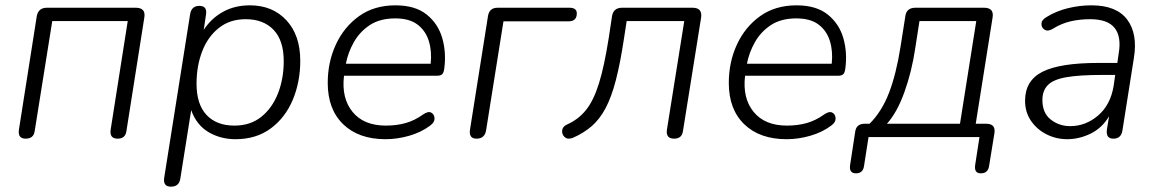

<svg xmlns="http://www.w3.org/2000/svg" viewBox="-20 -514 4345 720"><path d="M76 6Q46 6 51 -28L118 -454Q124 -485 156 -485H489Q528 -485 521 -447L454 -22Q450 6 421 6Q390 6 395 -28L459 -435H176L110 -22Q106 6 76 6Z M621 186Q590 186 596 151L693 -461Q698 -492 728 -492Q759 -492 752 -456L744 -402Q772 -445 816 -469.5Q860 -494 917 -494Q1002 -494 1054 -438Q1106 -382 1106 -286Q1106 -207 1078 -140Q1050 -73 995.5 -32.5Q941 8 863 8Q807 8 762 -18.5Q717 -45 697 -101L656 157Q651 186 621 186ZM859 -43Q919 -43 960 -76Q1001 -109 1022.5 -164Q1044 -219 1044 -285Q1044 -362 1006 -402Q968 -442 901 -442Q842 -442 800.5 -409Q759 -376 738 -321Q717 -266 717 -200Q717 -123 754.5 -83Q792 -43 859 -43Z M1426 8Q1325 8 1267 -48Q1209 -104 1209 -203Q1209 -281 1239.5 -347Q1270 -413 1326.5 -453.5Q1383 -494 1463 -494Q1537 -494 1580 -459.5Q1623 -425 1638.5 -371Q1654 -317 1646 -257Q1644 -241 1638 -235.5Q1632 -230 1619 -230H1270Q1260 -146 1302 -94.5Q1344 -43 1427 -43Q1467 -43 1501 -52.5Q1535 -62 1567 -85Q1586 -98 1597.5 -91.5Q1609 -85 1609.5 -70Q1610 -55 1593 -43Q1560 -18 1515 -5Q1470 8 1426 8ZM1462 -445Q1405 -445 1367 -420Q1329 -395 1307 -356Q1285 -317 1277 -275H1595Q1600 -322 1588 -360.5Q1576 -399 1545.5 -422Q1515 -445 1462 -445Z M1767 6Q1736 6 1743 -31L1810 -454Q1815 -485 1846 -485H2115Q2143 -485 2143 -464Q2143 -434 2112 -434H1868L1803 -26Q1798 6 1767 6Z M2508 6Q2476 6 2481 -28L2546 -435H2330L2320 -370Q2306 -277 2289.5 -213.5Q2273 -150 2251 -108.5Q2229 -67 2199 -41Q2169 -15 2128 3Q2109 10 2098 0.5Q2087 -9 2088 -24Q2089 -39 2106 -47Q2149 -66 2177.5 -101.5Q2206 -137 2226 -201Q2246 -265 2263 -373L2275 -453Q2280 -485 2313 -485H2577Q2615 -485 2609 -447L2541 -22Q2537 6 2508 6Z M2930 8Q2829 8 2771 -48Q2713 -104 2713 -203Q2713 -281 2743.5 -347Q2774 -413 2830.5 -453.5Q2887 -494 2967 -494Q3041 -494 3084 -459.5Q3127 -425 3142.5 -371Q3158 -317 3150 -257Q3148 -241 3142 -235.5Q3136 -230 3123 -230H2774Q2764 -146 2806 -94.5Q2848 -43 2931 -43Q2971 -43 3005 -52.5Q3039 -62 3071 -85Q3090 -98 3101.5 -91.5Q3113 -85 3113.5 -70Q3114 -55 3097 -43Q3064 -18 3019 -5Q2974 8 2930 8ZM2966 -445Q2909 -445 2871 -420Q2833 -395 2811 -356Q2789 -317 2781 -275H3099Q3104 -322 3092 -360.5Q3080 -399 3049.5 -422Q3019 -445 2966 -445Z M3190 136Q3163 136 3168 104L3187 -20Q3191 -50 3223 -50H3241Q3287 -96 3314 -166.5Q3341 -237 3357 -339L3375 -453Q3379 -485 3413 -485H3670Q3709 -485 3702 -447L3639 -50H3678Q3715 -50 3709 -14L3689 109Q3685 136 3658 136Q3632 136 3637 104L3653 0H3237L3220 109Q3216 136 3190 136ZM3306 -50H3580L3641 -435H3428L3412 -332Q3399 -245 3371.5 -168.5Q3344 -92 3306 -50Z M3982 8Q3941 8 3905 -10Q3869 -28 3846.5 -60.5Q3824 -93 3824 -136Q3824 -212 3889.5 -245Q3955 -278 4099 -278H4170L4175 -313Q4186 -376 4160 -409Q4134 -442 4068 -442Q4029 -442 3994.5 -434Q3960 -426 3928 -406Q3910 -395 3897.5 -402.5Q3885 -410 3885.5 -425Q3886 -440 3906 -451Q3942 -473 3985.5 -483.5Q4029 -494 4073 -494Q4167 -494 4207 -440.5Q4247 -387 4232 -296L4189 -24Q4184 6 4155 6Q4126 6 4131 -29L4139 -78Q4113 -34 4070 -13Q4027 8 3982 8ZM3993 -41Q4051 -41 4097.5 -80.5Q4144 -120 4156 -191L4162 -233H4113Q4028 -233 3979 -224.5Q3930 -216 3909.5 -195Q3889 -174 3889 -139Q3889 -90 3920.5 -65.5Q3952 -41 3993 -41Z"/></svg>

Font: Nunito Light
Style: Italic
Weight: 300
Italic angle: -9°
Designer: Vernon Adams
Foundry: Vernon Adams
Version: Version 3.601; ttfautohint (v1.8.2.53-6de2)